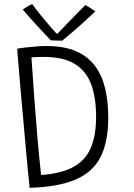

<svg xmlns="http://www.w3.org/2000/svg" viewBox="-20 -882 639 916"><path d="M121.5 14Q118.5 -12 114 -59.2Q109.5 -106.5 104 -166.2Q98.5 -226 92.8 -290.8Q87 -355.5 81.5 -417Q76 -478.5 71.8 -529.5Q67.5 -580.5 64.8 -612.5Q62 -644.5 62 -649.5Q73 -652 97.8 -655Q122.5 -658 151 -660.2Q179.5 -662.5 200 -662.5Q287 -662.5 344.5 -636.8Q402 -611 435.2 -564.8Q468.5 -518.5 482.5 -456.2Q496.5 -394 496.5 -320.5Q496.5 -204 459 -131.8Q421.5 -59.5 339 -24.8Q256.5 10 121.5 14ZM176 -47Q273 -54 330.5 -85.8Q388 -117.5 413.2 -176.8Q438.5 -236 438.5 -325.5Q438.5 -414 415.5 -478Q392.5 -542 338 -576.2Q283.5 -610.5 188 -610.5Q174.5 -610.5 159.8 -610Q145 -609.5 130 -608.5Q136 -519.5 143 -422.8Q150 -326 158.2 -230Q166.5 -134 176 -47ZM387 -858Q398.5 -852 413.5 -842.2Q428.5 -832.5 435 -827.5Q370.5 -767.5 330.8 -733.2Q291 -699 277 -688Q264.5 -688 248.8 -688.5Q233 -689 222.5 -689.5Q190 -723 157 -759Q124 -795 88.5 -836.5Q97.5 -843 109.5 -850.2Q121.5 -857.5 133.5 -862.5Q151.5 -837.5 176 -807.5Q200.5 -777.5 221.8 -753Q243 -728.5 252.5 -719.5Q267 -734.5 291 -759.5Q315 -784.5 340.8 -811.2Q366.5 -838 387 -858Z"/></svg>

Font: Grandstander ExtraLight
Style: Regular
Weight: 200
Designer: Tyler Finck
Foundry: Etcetera Type Co
Version: Version 1.200; ttfautohint (v1.8.3)